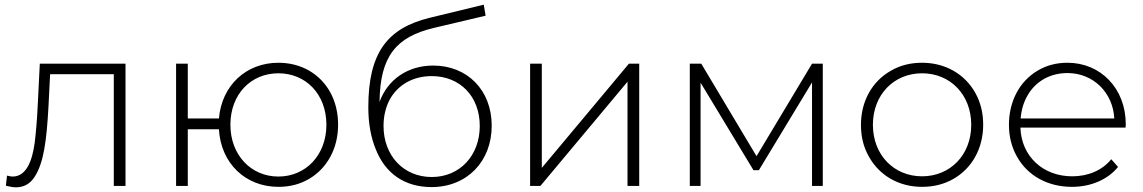

<svg xmlns="http://www.w3.org/2000/svg" viewBox="-20 -794 4883 820"><path d="M48 6C82 6 109 -9 128 -39C167 -99 179 -194 187 -338L194 -477H466V0H516V-522H150L141 -342C138 -277 133 -224 128 -183C117 -102 90 -40 34 -40C29 -40 21 -41 10 -44L5 -1C24 4 38 6 48 6Z M732 -522V0H782V-242H915C923 -97 1028 4 1169 4C1218 4 1261 -7 1300 -30C1377 -75 1424 -160 1424 -261C1424 -312 1413 -358 1391 -399C1347 -479 1266 -526 1169 -526C1031 -526 927 -429 915 -288H782V-522ZM964 -261C964 -392 1052 -481 1169 -481C1286 -481 1374 -392 1374 -261C1374 -132 1286 -40 1169 -40C1052 -40 964 -132 964 -261Z M1585 -156C1626 -53 1708 5 1823 5C1974 5 2080 -104 2080 -257C2080 -409 1976 -514 1830 -514C1722 -514 1636 -455 1601 -359C1603 -555 1673 -637 1834 -675L2054 -727L2046 -774L1815 -718C1636 -674 1553 -571 1553 -336C1553 -267 1564 -207 1585 -156ZM1644 -368C1679 -432 1744 -469 1824 -469C1944 -469 2029 -383 2029 -256C2029 -130 1944 -38 1824 -38C1703 -38 1618 -130 1618 -256C1618 -298 1627 -335 1644 -368Z M2244 -522V0H2288L2660 -445V0H2710V-522H2666L2294 -77V-522Z M2926 0H2972V-441L3198 -67H3221L3448 -442V0H3494V-522H3448L3211 -127L2975 -522H2926Z M3657 -261C3657 -210 3668 -165 3691 -125C3736 -44 3819 4 3918 4C3967 4 4012 -7 4052 -30C4131 -75 4179 -160 4179 -261C4179 -312 4168 -357 4145 -398C4100 -478 4017 -526 3918 -526C3869 -526 3824 -515 3785 -492C3705 -447 3657 -362 3657 -261ZM3708 -261C3708 -390 3798 -481 3918 -481C4038 -481 4128 -390 4128 -261C4128 -132 4038 -41 3918 -41C3798 -41 3708 -132 3708 -261Z M4324 -124C4369 -44 4454 4 4558 4C4638 4 4710 -26 4755 -81L4726 -114C4687 -66 4627 -41 4559 -41C4435 -41 4342 -126 4338 -249H4787L4788 -263C4788 -416 4681 -526 4539 -526C4492 -526 4449 -515 4411 -492C4335 -447 4289 -362 4289 -261C4289 -210 4301 -164 4324 -124ZM4370 -389C4405 -448 4466 -482 4539 -482C4648 -482 4733 -400 4739 -288H4339C4342 -325 4352 -359 4370 -389Z"/></svg>

Font: Montserrat Light
Style: Regular
Weight: 300
Designer: Julieta Ulanovsky
Foundry: Julieta Ulanovsky
Version: Version 7.200